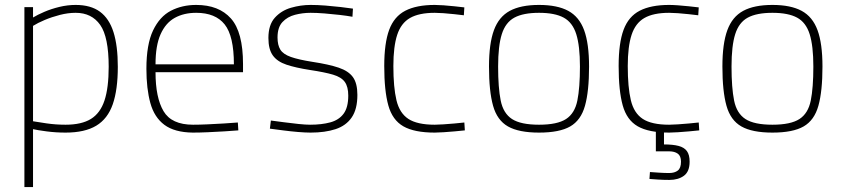

<svg xmlns="http://www.w3.org/2000/svg" viewBox="-20 -529 3417 779"><path d="M79 230V-500H114V-458Q132 -469 160 -481Q188 -493 221 -501Q254 -509 287 -509Q348 -509 385.5 -481.5Q423 -454 440.5 -398.5Q458 -343 458 -258Q458 -165 437.5 -106Q417 -47 370.5 -19Q324 9 246 9Q206 9 168.5 4Q131 -1 114 -5V230ZM246 -23Q311 -23 349 -46.5Q387 -70 404 -121.5Q421 -173 421 -258Q421 -379 386.5 -428Q352 -477 287 -477Q256 -477 223 -468.5Q190 -460 161.5 -448Q133 -436 114 -424V-37Q131 -34 168.5 -28.5Q206 -23 246 -23Z M762 9Q688 8 647 -22.5Q606 -53 590 -111Q574 -169 574 -250Q574 -349 601 -405.5Q628 -462 673.5 -485.5Q719 -509 776 -509Q868 -509 917 -454Q966 -399 966 -269V-236H611Q611 -133 643.5 -78Q676 -23 763 -23Q789 -23 822 -24.5Q855 -26 888 -28Q921 -30 945 -32L947 0Q923 2 890 4Q857 6 823 7.5Q789 9 762 9ZM611 -268H929Q929 -383 891.5 -430Q854 -477 776 -477Q726 -477 689 -456.5Q652 -436 631.5 -390Q611 -344 611 -268Z M1240 9Q1219 9 1189 6.5Q1159 4 1128.5 0Q1098 -4 1075 -7L1079 -40Q1102 -37 1132 -33Q1162 -29 1191 -26Q1220 -23 1238 -23Q1285 -23 1320 -32.5Q1355 -42 1374 -67.5Q1393 -93 1393 -141Q1393 -177 1379 -196.5Q1365 -216 1331.5 -226Q1298 -236 1238 -245Q1180 -254 1142.5 -266.5Q1105 -279 1087 -304Q1069 -329 1069 -375Q1069 -428 1095 -457Q1121 -486 1160.5 -497.5Q1200 -509 1240 -509Q1268 -509 1300 -506.5Q1332 -504 1362 -500.5Q1392 -497 1412 -494L1410 -461Q1388 -465 1358 -468.5Q1328 -472 1296.5 -474.5Q1265 -477 1240 -477Q1208 -477 1177 -469Q1146 -461 1126 -439.5Q1106 -418 1106 -377Q1106 -346 1117.5 -327.5Q1129 -309 1160 -298Q1191 -287 1248 -278Q1314 -268 1354 -254.5Q1394 -241 1412 -216Q1430 -191 1430 -144Q1430 -86 1407 -52.5Q1384 -19 1341.5 -5Q1299 9 1240 9Z M1744 9Q1661 9 1616.5 -16.5Q1572 -42 1555.5 -101.5Q1539 -161 1539 -261Q1539 -354 1559 -408Q1579 -462 1624.5 -485.5Q1670 -509 1744 -509Q1758 -509 1779.5 -507.5Q1801 -506 1824 -503.5Q1847 -501 1864 -499L1862 -467Q1845 -469 1823 -471.5Q1801 -474 1779.5 -475.5Q1758 -477 1744 -477Q1680 -477 1643.5 -456Q1607 -435 1591.5 -387.5Q1576 -340 1576 -261Q1576 -175 1588.5 -122.5Q1601 -70 1637 -46.5Q1673 -23 1744 -23Q1758 -23 1779.5 -24.5Q1801 -26 1824 -28Q1847 -30 1864 -32L1866 0Q1848 2 1825 4Q1802 6 1780 7.5Q1758 9 1744 9Z M2167 9Q2085 9 2041 -16Q1997 -41 1980.5 -100Q1964 -159 1964 -259Q1964 -352 1984 -406.5Q2004 -461 2048.5 -485Q2093 -509 2167 -509Q2241 -509 2285.5 -485Q2330 -461 2350 -406.5Q2370 -352 2370 -259Q2370 -159 2353.5 -100Q2337 -41 2293.5 -16Q2250 9 2167 9ZM2167 -23Q2241 -23 2276.5 -46Q2312 -69 2322.5 -121Q2333 -173 2333 -259Q2333 -343 2318 -390.5Q2303 -438 2267 -457.5Q2231 -477 2167 -477Q2103 -477 2067 -457.5Q2031 -438 2016 -390.5Q2001 -343 2001 -259Q2001 -173 2011.5 -121Q2022 -69 2057.5 -46Q2093 -23 2167 -23Z M2695 9Q2612 9 2567.5 -16.5Q2523 -42 2506.5 -101.5Q2490 -161 2490 -261Q2490 -354 2510 -408Q2530 -462 2575.5 -485.5Q2621 -509 2695 -509Q2709 -509 2730.5 -507.5Q2752 -506 2775 -503.5Q2798 -501 2815 -499L2813 -467Q2796 -469 2774 -471.5Q2752 -474 2730.5 -475.5Q2709 -477 2695 -477Q2631 -477 2594.5 -456Q2558 -435 2542.5 -387.5Q2527 -340 2527 -261Q2527 -175 2539.5 -122.5Q2552 -70 2588 -46.5Q2624 -23 2695 -23Q2709 -23 2730.5 -24.5Q2752 -26 2775 -28Q2798 -30 2815 -32L2817 0Q2799 2 2776 4Q2753 6 2731 7.5Q2709 9 2695 9ZM2696 201Q2672 201 2649.5 199.5Q2627 198 2615 197L2617 169Q2631 170 2653.5 171.5Q2676 173 2695 173Q2717 173 2730 163Q2743 153 2743 127Q2743 104 2730 94.5Q2717 85 2695 85H2641V-1H2674V57Q2710 57 2733 63Q2756 69 2767 84Q2778 99 2778 127Q2778 167 2755 184Q2732 201 2696 201Z M3114 9Q3032 9 2988 -16Q2944 -41 2927.5 -100Q2911 -159 2911 -259Q2911 -352 2931 -406.5Q2951 -461 2995.5 -485Q3040 -509 3114 -509Q3188 -509 3232.5 -485Q3277 -461 3297 -406.5Q3317 -352 3317 -259Q3317 -159 3300.5 -100Q3284 -41 3240.5 -16Q3197 9 3114 9ZM3114 -23Q3188 -23 3223.5 -46Q3259 -69 3269.5 -121Q3280 -173 3280 -259Q3280 -343 3265 -390.5Q3250 -438 3214 -457.5Q3178 -477 3114 -477Q3050 -477 3014 -457.5Q2978 -438 2963 -390.5Q2948 -343 2948 -259Q2948 -173 2958.5 -121Q2969 -69 3004.5 -46Q3040 -23 3114 -23Z"/></svg>

Font: Cairo Play ExtraLight
Style: Regular
Weight: 250
Version: Version 3.119